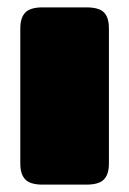

<svg xmlns="http://www.w3.org/2000/svg" viewBox="-20 -500 350 520"><path d="M35 -57V-423Q35 -452 48.5 -466Q62 -480 95 -480H214Q248 -480 261.5 -466.5Q275 -453 275 -423V-57Q275 -28 261.5 -14Q248 0 214 0H95Q62 0 48.5 -14Q35 -28 35 -57Z"/></svg>

Font: Mitr
Style: Bold
Weight: 700
Designer: Thanarat Vachiruckul
Foundry: Cadson Demak
Version: Version 1.003